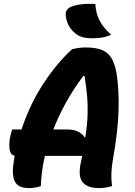

<svg xmlns="http://www.w3.org/2000/svg" viewBox="-20 -953 690 983"><path d="M189 0Q159 10 128 10Q72 10 55.5 -25Q39 -60 51 -131Q53 -143 55 -156Q32 -160 28.5 -193Q25 -226 35 -265L42 -290H90Q134 -422 203.5 -527Q273 -632 349 -701Q365 -705 382 -707.5Q399 -710 418 -710Q473 -710 504.5 -696Q536 -682 552 -653.5Q568 -625 576 -581Q590 -500 587 -390Q584 -280 558 -136Q552 -103 550.5 -69Q549 -35 554 0Q538 4 523.5 7Q509 10 487 10Q429 10 404 -19Q379 -48 393 -117Q397 -137 401 -155H210Q200 -112 195 -73Q190 -34 189 0ZM326 -290Q358 -290 380 -279Q402 -268 413 -250L417 -251Q427 -317 428.5 -368Q430 -419 425.5 -465.5Q421 -512 413 -564L407 -565Q354 -494 316 -424.5Q278 -355 253 -290ZM468 -933Q471 -883 490.5 -846.5Q510 -810 549 -775Q527 -765 503.5 -761Q480 -757 455 -757Q427 -757 409 -761Q391 -765 377 -774Q326 -807 317 -869Q312 -902 339 -916Q379 -936 468 -933Z"/></svg>

Font: Recursive Sn Csl St XBd
Style: Italic
Weight: 800
Italic angle: -15°
Version: Version 1.079;hotconv 1.0.112;makeotfexe 2.5.65598; ttfautoh